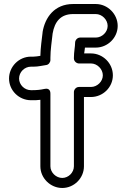

<svg xmlns="http://www.w3.org/2000/svg" viewBox="-20 -800 630 956"><path d="M134 -351C102 -351 75 -378 75 -409C75 -441 102 -468 134 -468H147C172 -468 192 -474 209 -476C222 -477 231 -490 231 -501V-512C231 -552 238 -595 242 -633C252 -692 282 -730 344 -730H457C488 -730 516 -702 516 -671C516 -640 488 -613 457 -613H379C364 -613 354 -599 354 -588C354 -568 348 -542 348 -512V-509C348 -494 362 -484 373 -484H433C464 -484 492 -456 492 -425C492 -394 464 -367 433 -367H373C358 -367 348 -353 348 -342V28C348 59 321 86 290 86C259 86 231 59 231 28V-333C231 -337 232 -365 200 -357C183 -353 163 -351 141 -351ZM134 -301H141C154 -301 166 -301 181 -303V28C181 87 231 136 290 136C349 136 398 87 398 28V-317H433C492 -317 542 -365 542 -425C542 -485 492 -534 433 -534H399C400 -542 402 -551 403 -563H457C516 -563 566 -612 566 -671C566 -730 516 -780 457 -780H344C251 -780 204 -713 192 -640V-638C188 -603 182 -565 181 -522C168 -520 157 -518 147 -518H134C74 -518 25 -468 25 -409C25 -349 75 -301 134 -301Z"/></svg>

Font: Blanket
Style: BlkOutline
Weight: 900
Foundry: Cannot Into Space Fonts
Version: Version 0.9